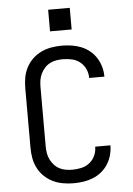

<svg xmlns="http://www.w3.org/2000/svg" viewBox="-62 -990 724 1044"><g transform="rotate(-5 300.0 -468.0)"><path d="M297 8Q269 8 240 3Q211 -2 185 -14.5Q159 -27 138 -47Q117 -67 103.5 -93Q90 -119 85 -147.5Q80 -176 80 -205V-530Q80 -559 85 -587.5Q90 -616 103.5 -642Q117 -668 138 -688Q159 -708 185 -720.5Q211 -733 240 -738Q269 -743 297 -743Q324 -743 351 -739Q378 -735 403 -725Q428 -715 449 -698Q470 -681 484.5 -658.5Q499 -636 506.5 -609.5Q514 -583 514 -557Q514 -556 514 -556Q514 -556 514 -555H431Q431 -556 431 -556Q431 -556 431 -556Q431 -581 420.5 -604Q410 -627 390.5 -642.5Q371 -658 346.5 -663.5Q322 -669 297 -669Q279 -669 261 -666Q243 -663 226.5 -654.5Q210 -646 197.5 -632Q185 -618 177 -601.5Q169 -585 166 -567Q163 -549 163 -530V-205Q163 -186 166 -168Q169 -150 177 -133.5Q185 -117 197.5 -103Q210 -89 226.5 -80.5Q243 -72 261 -69Q279 -66 297 -66Q322 -66 346.5 -71.5Q371 -77 390.5 -92.5Q410 -108 420.5 -131Q431 -154 431 -179Q431 -179 431 -179Q431 -179 431 -180H514Q514 -179 514 -179Q514 -179 514 -178Q514 -152 506.5 -125.5Q499 -99 484.5 -76.5Q470 -54 449 -37Q428 -20 403 -10Q378 0 351 4Q324 8 297 8ZM241 -826V-944H359V-826Z"/></g></svg>

Font: Iosevka SS04 Extended
Style: Regular
Weight: 400
Width: 7
Monospace: yes
Designer: Belleve Invis
Foundry: Belleve Invis
Version: Version 19.0.0; ttfautohint (v1.8.4)